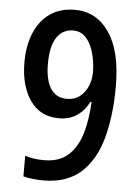

<svg xmlns="http://www.w3.org/2000/svg" viewBox="-53 -765 586 816"><g transform="rotate(5 240.5 -357.0)"><path d="M435 -414Q435 -291 409 -195Q383 -99 323 -44.5Q263 10 162 10Q142 10 118 7.5Q94 5 77 0V-88Q112 -76 158 -76Q224 -76 262.5 -112Q301 -148 318 -208Q335 -268 338 -340H333Q315 -303 283 -281Q251 -259 205 -259Q125 -259 82 -321.5Q39 -384 39 -484Q39 -554 61.5 -608.5Q84 -663 127.5 -693.5Q171 -724 234 -724Q326 -724 380.5 -644.5Q435 -565 435 -414ZM234 -636Q190 -636 164.5 -599Q139 -562 139 -485Q139 -417 162.5 -380.5Q186 -344 232 -344Q265 -344 287.5 -362Q310 -380 321.5 -408Q333 -436 333 -466Q333 -491 328 -520.5Q323 -550 311.5 -576.5Q300 -603 281 -619.5Q262 -636 234 -636Z"/></g></svg>

Font: Noto Sans Hebrew Condensed Medium
Style: Regular
Weight: 500
Width: 3
Designer: Monotype Design Team
Foundry: Monotype Imaging Inc.
Version: Version 2.004; ttfautohint (v1.8.4.7-5d5b)